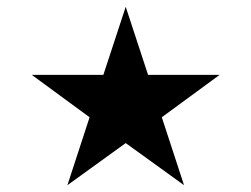

<svg xmlns="http://www.w3.org/2000/svg" viewBox="-20 -728 741 566"><path d="M73.7 -507.3H284.7L350.6 -708L416.5 -507.3H627.4L457 -382.3L522.5 -182.1L350.6 -306.2L178.7 -182.1L244.1 -382.3Z"/></svg>

Font: Samim FD
Style: FD
Weight: 400
Foundry: DejaVu fonts team - Redesigned by Saber Rastikerdar
Version: Version 4.00 December 17, 2020